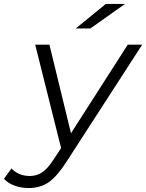

<svg xmlns="http://www.w3.org/2000/svg" viewBox="-125 -752 739 971"><path d="M594 -526 210 68Q162 142 120 170.5Q78 199 20 199Q-18 199 -52 186.5Q-86 174 -105 152L-67 100Q-31 138 26 138Q61 138 89 119Q117 100 147 53L184 -3L53 -526H125L234 -78L521 -526ZM410 -732H507L332 -608H258Z"/></svg>

Font: Idrija
Style: Italic
Weight: 400
Italic angle: -11.3°
Designer: Julieta Ulanovsky
Foundry: Julieta Ulanovsky
Version: Version 7.200